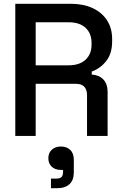

<svg xmlns="http://www.w3.org/2000/svg" viewBox="-20 -720 648 1017"><path d="M61 0V-700H355Q420 -700 469.5 -677.5Q519 -655 546.5 -613Q574 -571 574 -513V-502Q574 -436 542.5 -396.5Q511 -357 466 -341V-325Q504 -323 527 -299.5Q550 -276 550 -232V0H441V-217Q441 -244 427 -260Q413 -276 382 -276H169V0ZM169 -374H343Q401 -374 433 -403.5Q465 -433 465 -484V-492Q465 -543 433.5 -572.5Q402 -602 343 -602H169ZM250 277V226H277Q298 226 306 217.5Q314 209 314 190V180H302Q272 180 254 163Q236 146 236 118Q236 90 254.5 73Q273 56 303 56Q333 56 352 74Q371 92 371 127V193Q371 234 348 255.5Q325 277 280 277Z"/></svg>

Font: Space Grotesk Frontify Medium
Style: Regular
Weight: 500
Designer: Florian Karsten
Version: Version 2.000